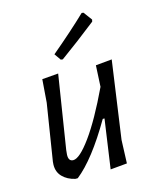

<svg xmlns="http://www.w3.org/2000/svg" viewBox="-107 -769 685 846"><g transform="rotate(-15 235.5 -345.5)"><path d="M347 -695 355 -694 384 -655 382 -646Q293 -576 214 -519L205 -520L184 -550Q277 -628 347 -695ZM178 -464 125 -129 123 -108Q122 -78 144 -78Q173 -78 226 -151Q279 -224 343 -359L348 -456L422 -463L372 -109L368 -3L292 4L324 -220H316Q223 -60 142 4H131Q96 -4 74.5 -26Q53 -48 54 -82L55 -95L96 -353L104 -458Z"/></g></svg>

Font: Alegreya Sans
Style: Italic
Weight: 400
Italic angle: -7°
Designer: Juan Pablo del Peral
Foundry: Huerta Tipografica
Version: Version 2.007